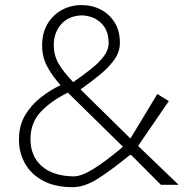

<svg xmlns="http://www.w3.org/2000/svg" viewBox="-20 -746 758 775"><path d="M274 9.5Q201.5 9.5 153.2 -16.8Q105 -43 80.8 -86.5Q56.5 -130 56.5 -182Q56.5 -239 81.2 -280.8Q106 -322.5 144.5 -352.5Q183 -382.5 224.5 -402.5Q189.5 -441 169.8 -479Q150 -517 150 -563Q150 -612.5 171.5 -649Q193 -685.5 229.2 -705.5Q265.5 -725.5 309.5 -725.5Q352 -725.5 387 -707.2Q422 -689 443 -654.8Q464 -620.5 464 -573Q464 -536 440.2 -503.5Q416.5 -471 380 -441.8Q343.5 -412.5 305 -385L506.5 -187Q535 -234 561.2 -277.5Q587.5 -321 615 -366.5L661.5 -338Q629.5 -291.5 598.5 -246.2Q567.5 -201 537.5 -157Q578.5 -117.5 619.5 -78.2Q660.5 -39 701 0H629.5Q600 -29.5 570 -59.8Q540 -90 510 -120H504Q427 -57.5 373.8 -24Q320.5 9.5 274 9.5ZM197 -563.5Q197 -523.5 216.2 -489.8Q235.5 -456 275.5 -414.5Q313 -440.5 345.8 -466.2Q378.5 -492 398.5 -518.2Q418.5 -544.5 418.5 -572.5Q418.5 -624 388.2 -653Q358 -682 310.5 -684Q256.5 -682 226.8 -648Q197 -614 197 -563.5ZM103 -184.5Q103 -116 148.2 -75.8Q193.5 -35.5 277 -34Q308 -34 355.5 -63Q403 -92 476.5 -153.5L257 -369Q255.5 -370.5 254 -372Q189.5 -341 146.2 -296.5Q103 -252 103 -184.5Z"/></svg>

Font: Commissioner Loud ExtraLight
Style: Regular
Weight: 200
Designer: Kostas Bartsokas
Foundry: Kostas Bartsokas
Version: Version 1.000; ttfautohint (v1.8.3)